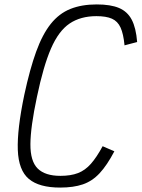

<svg xmlns="http://www.w3.org/2000/svg" viewBox="-20 -834 640 868"><path d="M252 14Q157 14 110.5 -25Q64 -64 60.5 -156Q57 -248 90 -406Q115 -522 143.5 -600.5Q172 -679 209.5 -726Q247 -773 298 -793.5Q349 -814 417 -814Q480 -814 518 -798Q556 -782 575.5 -745Q595 -708 600 -644L543 -629Q538 -681 525 -709.5Q512 -738 486 -749.5Q460 -761 416 -761Q344 -761 294.5 -727.5Q245 -694 210.5 -614.5Q176 -535 147 -396Q118 -260 117.5 -182.5Q117 -105 150.5 -72Q184 -39 253 -39Q300 -39 332.5 -51.5Q365 -64 391 -93.5Q417 -123 444 -173L497 -150Q464 -87 430.5 -51Q397 -15 354.5 -0.5Q312 14 252 14Z"/></svg>

Font: Victor Mono Thin ExtraLight
Style: Italic
Weight: 250
Italic angle: -12°
Monospace: yes
Version: Version 1.561;gftools[0.9.30]